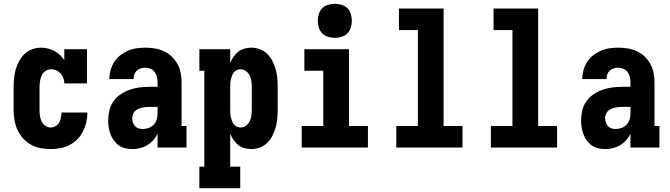

<svg xmlns="http://www.w3.org/2000/svg" viewBox="-20 -780 3540 1015"><path d="M247 8Q220 8 193.5 3Q167 -2 143 -15.5Q119 -29 101 -49.5Q83 -70 72 -94.5Q61 -119 56.5 -146Q52 -173 52 -200V-320Q52 -344 54.5 -367.5Q57 -391 63.5 -414Q70 -437 81.5 -458Q93 -479 110.5 -495.5Q128 -512 151 -520Q174 -528 198 -528Q216 -528 233.5 -523.5Q251 -519 267 -510.5Q283 -502 296 -490Q309 -478 320 -463V-520H440V-339H320Q320 -353 315 -367Q310 -381 300.5 -391.5Q291 -402 277.5 -408Q264 -414 250 -414Q234 -414 220.5 -404.5Q207 -395 200.5 -381Q194 -367 191.5 -351.5Q189 -336 189 -320V-200Q189 -184 191 -168.5Q193 -153 199.5 -139Q206 -125 219 -115.5Q232 -106 247 -106Q261 -106 273.5 -113Q286 -120 292.5 -132Q299 -144 302 -157.5Q305 -171 305 -185H442V-184Q442 -158 436 -132.5Q430 -107 418.5 -84.5Q407 -62 388.5 -43.5Q370 -25 347 -13Q324 -1 298.5 3.5Q273 8 247 8Z M681 8Q662 8 643.5 4Q625 0 609.5 -10.5Q594 -21 582.5 -36.5Q571 -52 564.5 -69.5Q558 -87 555 -105.5Q552 -124 552 -143Q552 -169 558 -195.5Q564 -222 579.5 -244Q595 -266 617 -281Q639 -296 664 -305Q689 -314 715.5 -317.5Q742 -321 769 -321H813V-345Q813 -360 809.5 -374Q806 -388 797.5 -399.5Q789 -411 775.5 -416.5Q762 -422 748 -422Q736 -422 724 -418.5Q712 -415 703 -406.5Q694 -398 690 -386Q686 -374 686 -362H558Q558 -385 564.5 -408.5Q571 -432 583.5 -452Q596 -472 615 -487Q634 -502 655.5 -511.5Q677 -521 701 -524.5Q725 -528 748 -528Q773 -528 798 -524Q823 -520 846 -509.5Q869 -499 887.5 -481.5Q906 -464 918 -442Q930 -420 935 -395.5Q940 -371 940 -345V-114H966V0H813V-73Q804 -54 790 -38.5Q776 -23 758.5 -12.5Q741 -2 721 3Q701 8 681 8ZM734 -98Q750 -98 765.5 -103.5Q781 -109 792 -120.5Q803 -132 808 -148Q813 -164 813 -180V-215H769Q759 -215 749 -214Q739 -213 729 -210.5Q719 -208 709.5 -203.5Q700 -199 693 -192Q686 -185 682.5 -175Q679 -165 679 -155Q679 -144 682.5 -133Q686 -122 693.5 -113.5Q701 -105 712 -101.5Q723 -98 734 -98Z M1034 215V101H1060V-406H1034V-520H1197V-447Q1204 -464 1214.5 -479.5Q1225 -495 1239.5 -506.5Q1254 -518 1272 -523Q1290 -528 1309 -528Q1332 -528 1354.5 -519.5Q1377 -511 1393.5 -494.5Q1410 -478 1420.5 -456.5Q1431 -435 1437.5 -412.5Q1444 -390 1446 -366.5Q1448 -343 1448 -320V-200Q1448 -177 1446 -153.5Q1444 -130 1437.5 -107.5Q1431 -85 1420.5 -63.5Q1410 -42 1393.5 -25.5Q1377 -9 1354.5 -0.5Q1332 8 1309 8Q1290 8 1272 3Q1254 -2 1239.5 -13.5Q1225 -25 1214.5 -40.5Q1204 -56 1197 -73V101H1250V215ZM1251 -106Q1267 -106 1280 -115.5Q1293 -125 1300 -139Q1307 -153 1309 -168.5Q1311 -184 1311 -200V-320Q1311 -336 1309 -351.5Q1307 -367 1300 -381Q1293 -395 1280 -404.5Q1267 -414 1251 -414Q1241 -414 1231.5 -409.5Q1222 -405 1216 -397Q1210 -389 1206.5 -379.5Q1203 -370 1200.5 -360Q1198 -350 1197.5 -340Q1197 -330 1197 -320V-200Q1197 -190 1197.5 -180Q1198 -170 1200.5 -160Q1203 -150 1206.5 -140.5Q1210 -131 1216 -123Q1222 -115 1231.5 -110.5Q1241 -106 1251 -106Z M1575 0V-114H1689V-406H1589V-520H1825V-114H1925V0ZM1750 -580Q1732 -580 1714 -585.5Q1696 -591 1683.5 -603.5Q1671 -616 1665.5 -634Q1660 -652 1660 -670Q1660 -688 1665.5 -706Q1671 -724 1683.5 -736.5Q1696 -749 1714 -754.5Q1732 -760 1750 -760Q1768 -760 1786 -754.5Q1804 -749 1816.5 -736.5Q1829 -724 1834.5 -706Q1840 -688 1840 -670Q1840 -652 1834.5 -634Q1829 -616 1816.5 -603.5Q1804 -591 1786 -585.5Q1768 -580 1750 -580Z M2075 0V-114H2189V-621H2089V-735H2325V-114H2425V0Z M2575 0V-114H2689V-621H2589V-735H2825V-114H2925V0Z M3181 8Q3162 8 3143.5 4Q3125 0 3109.5 -10.5Q3094 -21 3082.5 -36.5Q3071 -52 3064.5 -69.5Q3058 -87 3055 -105.5Q3052 -124 3052 -143Q3052 -169 3058 -195.5Q3064 -222 3079.5 -244Q3095 -266 3117 -281Q3139 -296 3164 -305Q3189 -314 3215.5 -317.5Q3242 -321 3269 -321H3313V-345Q3313 -360 3309.5 -374Q3306 -388 3297.5 -399.5Q3289 -411 3275.5 -416.5Q3262 -422 3248 -422Q3236 -422 3224 -418.5Q3212 -415 3203 -406.5Q3194 -398 3190 -386Q3186 -374 3186 -362H3058Q3058 -385 3064.5 -408.5Q3071 -432 3083.5 -452Q3096 -472 3115 -487Q3134 -502 3155.5 -511.5Q3177 -521 3201 -524.5Q3225 -528 3248 -528Q3273 -528 3298 -524Q3323 -520 3346 -509.5Q3369 -499 3387.5 -481.5Q3406 -464 3418 -442Q3430 -420 3435 -395.5Q3440 -371 3440 -345V-114H3466V0H3313V-73Q3304 -54 3290 -38.5Q3276 -23 3258.5 -12.5Q3241 -2 3221 3Q3201 8 3181 8ZM3234 -98Q3250 -98 3265.5 -103.5Q3281 -109 3292 -120.5Q3303 -132 3308 -148Q3313 -164 3313 -180V-215H3269Q3259 -215 3249 -214Q3239 -213 3229 -210.5Q3219 -208 3209.5 -203.5Q3200 -199 3193 -192Q3186 -185 3182.5 -175Q3179 -165 3179 -155Q3179 -144 3182.5 -133Q3186 -122 3193.5 -113.5Q3201 -105 3212 -101.5Q3223 -98 3234 -98Z"/></svg>

Font: Iosevka Curly Slab Heavy
Style: Regular
Weight: 900
Monospace: yes
Designer: Belleve Invis
Foundry: Belleve Invis
Version: Version 22.1.2; ttfautohint (v1.8.4)